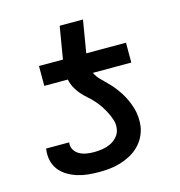

<svg xmlns="http://www.w3.org/2000/svg" viewBox="-102 -761 804 859"><g transform="rotate(-15 300.0 -331.0)"><path d="M254 8Q228 8 202.5 5.5Q177 3 153 -4.5Q129 -12 107.5 -25Q86 -38 71.5 -57Q57 -76 51.5 -101Q46 -126 50 -152Q50 -153 50 -153.5Q50 -154 50 -155H157Q157 -154 157 -154Q157 -154 157 -154Q154 -136 163 -121Q172 -106 186.5 -98Q201 -90 218.5 -87Q236 -84 254 -84Q273 -84 292 -87Q311 -90 329 -98Q347 -106 361 -121.5Q375 -137 378 -156Q382 -178 376 -197.5Q370 -217 361 -235Q352 -253 341 -269.5Q330 -286 316.5 -301Q303 -316 288 -329Q273 -342 260 -357Q247 -372 237.5 -390Q228 -408 224 -428H115V-520H226L251 -670H359L334 -520H518V-428H340Q349 -409 363.5 -394.5Q378 -380 392.5 -365.5Q407 -351 420 -335Q433 -319 444 -301.5Q455 -284 463.5 -265Q472 -246 478 -226Q484 -206 485.5 -184Q487 -162 484 -140Q480 -116 468.5 -93.5Q457 -71 438.5 -53Q420 -35 397 -23Q374 -11 350 -4Q326 3 302 5.5Q278 8 254 8Z"/></g></svg>

Font: Iosevka SS04 Semibold Extended
Style: Italic
Weight: 600
Width: 7
Italic angle: -9°
Monospace: yes
Designer: Belleve Invis
Foundry: Belleve Invis
Version: Version 19.0.0; ttfautohint (v1.8.4)